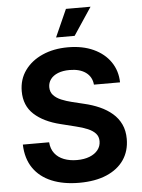

<svg xmlns="http://www.w3.org/2000/svg" viewBox="-62 -997 779 1056"><g transform="rotate(-5 327.5 -469.5)"><path d="M332.7 10.6Q245.4 10.6 180.6 -16.3Q115.9 -43.1 79.8 -95.7Q43.6 -148.4 41.3 -225.8H186.4Q189.2 -189 208.3 -164.3Q227.3 -139.7 259.2 -127.4Q291 -115.1 331.1 -115.1Q370.9 -115.1 400.6 -126.8Q430.3 -138.4 446.8 -159.4Q463.3 -180.4 463.3 -207.9Q463.3 -233 448.5 -249.8Q433.7 -266.7 405.8 -278.7Q377.8 -290.8 337.9 -300.2L257.9 -320.1Q165.6 -342.6 113.2 -390.7Q60.8 -438.8 60.8 -518.2Q60.8 -584 96.4 -633.3Q132 -682.6 193.7 -709.9Q255.5 -737.3 334.5 -737.3Q415.3 -737.3 475.3 -709.7Q535.4 -682 568.9 -633.1Q602.5 -584.1 603.7 -520.2H459.6Q455.4 -563.9 422.1 -588Q388.9 -612 333.2 -612Q295.3 -612 268.4 -601.1Q241.6 -590.2 227.6 -571.1Q213.6 -552 213.6 -527.6Q213.6 -500.9 229.9 -483.2Q246.2 -465.6 272.9 -454.5Q299.6 -443.4 330.1 -436L395.8 -420Q441.7 -409.5 481.3 -391.9Q520.9 -374.3 550.6 -348.7Q580.4 -323.1 596.9 -288Q613.4 -253 613.4 -207.2Q613.4 -141 580.1 -92Q546.7 -43 483.9 -16.2Q421.1 10.6 332.7 10.6ZM274.6 -796.7 342.5 -948.7H478.3L377.2 -796.7Z"/></g></svg>

Font: Adwaita Sans
Style: Regular
Weight: 400
Designer: Rasmus Andersson
Foundry: rsms
Version: Version 4.001;git-9221beed3